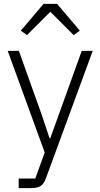

<svg xmlns="http://www.w3.org/2000/svg" viewBox="-20 -776 521 996"><path d="M283 -176 404 -512H461L220 144Q213 165 203 177.5Q193 190 177 195Q161 200 135 200H77V150H163L212 15L20 -512H78L198 -176L237 -59H241ZM206 -756H276L394 -617L362 -594L241 -715L120 -594L88 -617Z"/></svg>

Font: IBM Plex Sans Light
Style: Regular
Weight: 300
Designer: Mike Abbink, Paul van der Laan, Pieter van Rosmalen
Foundry: Bold Monday
Version: Version 3.201